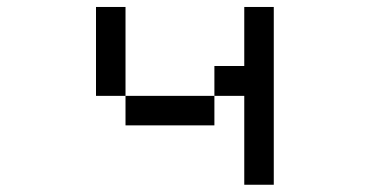

<svg xmlns="http://www.w3.org/2000/svg" viewBox="-20 -462 1040 540"><path d="M250 -192.4V-442.4H333V-192.4H583V-276.4H667V-442.4H750V57.6H667V-192.4H583V-109.4H333V-192.4Z"/></svg>

Font: KH Dot Kodenmachou 12
Style: Regular
Weight: 400
Designer: Original version for X68000 by Keitarou Hiraki (http://hp.vector.co.jp/authors/VA000874/) / TrueType conversion by Homem
Version: Version 1.00.20150527